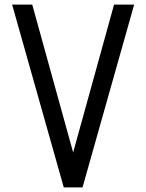

<svg xmlns="http://www.w3.org/2000/svg" viewBox="-20 -820 640 840"><path d="M259 0 33 -800H121L300 -153L479 -800H567L341 0Z"/></svg>

Font: Victor Mono Thin Medium
Style: Regular
Weight: 500
Monospace: yes
Version: Version 1.561;gftools[0.9.30]